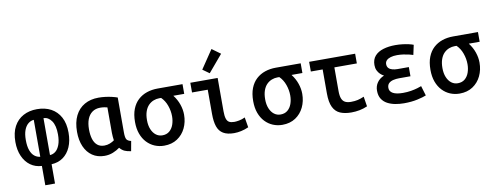

<svg xmlns="http://www.w3.org/2000/svg" viewBox="-74 -1203 4629 1792"><g transform="rotate(-10 2240.0 -306.5)"><path d="M233 185V2Q172 -1 126 -34Q80 -67 54 -125.5Q28 -184 28 -261Q28 -349 60 -408Q92 -467 148.5 -497.5Q205 -528 279 -528Q355 -528 411.5 -497.5Q468 -467 500 -408Q532 -349 532 -261Q532 -184 506.5 -125.5Q481 -67 434.5 -34Q388 -1 325 2V185ZM233 -85V-435Q204 -433 179.5 -413Q155 -393 141 -355.5Q127 -318 127 -262Q127 -202 141 -164Q155 -126 179 -107Q203 -88 233 -85ZM325 -85Q354 -86 378 -105Q402 -124 417 -163.5Q432 -203 432 -262Q432 -346 401.5 -390Q371 -434 325 -435Z M826 11Q760 11 711.5 -22Q663 -55 637 -114.5Q611 -174 611 -254Q611 -344 642 -406.5Q673 -469 730 -501.5Q787 -534 863 -534Q895 -534 927.5 -530Q960 -526 989.5 -519Q1019 -512 1041 -504V-174Q1041 -125 1051.5 -107.5Q1062 -90 1094 -83L1077 11Q1039 6 1015.5 -5Q992 -16 972 -40Q944 -19 907 -4Q870 11 826 11ZM841 -84Q869 -84 894 -94Q919 -104 936 -117Q934 -132 932 -150.5Q930 -169 930 -187V-430Q921 -433 902 -436Q883 -439 863 -439Q818 -439 787 -416.5Q756 -394 740.5 -354Q725 -314 725 -257Q725 -205 737 -166Q749 -127 775 -105.5Q801 -84 841 -84Z M1391 14Q1344 14 1302 -3.5Q1260 -21 1228 -55Q1196 -89 1178 -138Q1160 -187 1160 -251Q1160 -322 1180 -373Q1200 -424 1236 -457Q1272 -490 1319.5 -506Q1367 -522 1422 -522H1658V-430H1555Q1589 -386 1606 -336.5Q1623 -287 1623 -239Q1623 -170 1595.5 -112.5Q1568 -55 1516 -20.5Q1464 14 1391 14ZM1391 -84Q1431 -84 1457.5 -106Q1484 -128 1497 -164.5Q1510 -201 1510 -244Q1510 -295 1492 -345.5Q1474 -396 1439 -430H1420Q1394 -430 1367.5 -420Q1341 -410 1319.5 -388.5Q1298 -367 1285.5 -332Q1273 -297 1273 -248Q1273 -198 1288.5 -161Q1304 -124 1330.5 -104Q1357 -84 1391 -84Z M2054 12Q1990 12 1951.5 -11Q1913 -34 1897 -81Q1881 -128 1881 -200V-430H1732V-522H1991V-206Q1991 -162 1999 -136.5Q2007 -111 2025 -101Q2043 -91 2074 -91Q2091 -91 2119 -96Q2147 -101 2176 -115L2192 -19Q2156 -3 2121 4.5Q2086 12 2054 12ZM1926 -578 1863 -623 1981 -798 2062 -739Z M2511 14Q2464 14 2422 -3.5Q2380 -21 2348 -55Q2316 -89 2298 -138Q2280 -187 2280 -251Q2280 -322 2300 -373Q2320 -424 2356 -457Q2392 -490 2439.5 -506Q2487 -522 2542 -522H2778V-430H2675Q2709 -386 2726 -336.5Q2743 -287 2743 -239Q2743 -170 2715.5 -112.5Q2688 -55 2636 -20.5Q2584 14 2511 14ZM2511 -84Q2551 -84 2577.5 -106Q2604 -128 2617 -164.5Q2630 -201 2630 -244Q2630 -295 2612 -345.5Q2594 -396 2559 -430H2540Q2514 -430 2487.5 -420Q2461 -410 2439.5 -388.5Q2418 -367 2405.5 -332Q2393 -297 2393 -248Q2393 -198 2408.5 -161Q2424 -124 2450.5 -104Q2477 -84 2511 -84Z M3165 12Q3103 12 3059.5 -6.5Q3016 -25 2993 -72Q2970 -119 2970 -204V-430H2858V-522H3294V-430H3081V-206Q3081 -160 3091.5 -134Q3102 -108 3123.5 -97Q3145 -86 3178 -86Q3215 -86 3243 -92.5Q3271 -99 3303 -113L3318 -19Q3282 -3 3243.5 4.5Q3205 12 3165 12Z M3664 13Q3623 13 3582 5.5Q3541 -2 3508 -19.5Q3475 -37 3455 -68Q3435 -99 3435 -147Q3435 -190 3458.5 -223.5Q3482 -257 3524 -274Q3506 -283 3490 -298Q3474 -313 3463.5 -335Q3453 -357 3453 -386Q3453 -439 3482 -472Q3511 -505 3562 -520.5Q3613 -536 3676 -536Q3712 -536 3744.5 -532Q3777 -528 3803.5 -522Q3830 -516 3847 -509L3827 -416Q3816 -420 3792 -426Q3768 -432 3737.5 -436.5Q3707 -441 3677 -441Q3641 -441 3615 -433Q3589 -425 3575.5 -410.5Q3562 -396 3562 -376Q3562 -352 3575 -338Q3588 -324 3610.5 -318Q3633 -312 3659 -312H3766V-225H3658Q3630 -225 3603.5 -219Q3577 -213 3560.5 -197.5Q3544 -182 3544 -153Q3544 -120 3576 -102Q3608 -84 3672 -84Q3712 -84 3747.5 -90Q3783 -96 3809.5 -104Q3836 -112 3848 -117L3876 -24Q3848 -12 3791.5 0.5Q3735 13 3664 13Z M4191 14Q4144 14 4102 -3.5Q4060 -21 4028 -55Q3996 -89 3978 -138Q3960 -187 3960 -251Q3960 -322 3980 -373Q4000 -424 4036 -457Q4072 -490 4119.5 -506Q4167 -522 4222 -522H4458V-430H4355Q4389 -386 4406 -336.5Q4423 -287 4423 -239Q4423 -170 4395.5 -112.5Q4368 -55 4316 -20.5Q4264 14 4191 14ZM4191 -84Q4231 -84 4257.5 -106Q4284 -128 4297 -164.5Q4310 -201 4310 -244Q4310 -295 4292 -345.5Q4274 -396 4239 -430H4220Q4194 -430 4167.5 -420Q4141 -410 4119.5 -388.5Q4098 -367 4085.5 -332Q4073 -297 4073 -248Q4073 -198 4088.5 -161Q4104 -124 4130.5 -104Q4157 -84 4191 -84Z"/></g></svg>

Font: Ubuntu Sans Mono Medium
Style: Regular
Weight: 500
Monospace: yes
Designer: Dalton Maag Ltd
Foundry: Dalton Maag Ltd
Version: Version 1.006